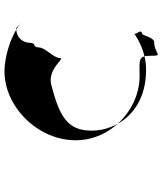

<svg xmlns="http://www.w3.org/2000/svg" viewBox="46 -890 726 859"><g transform="rotate(-90 409.5 -460.0)"><path d="M527 -170C338 -170 255 -302 255 -413C255 -523 319 -557 459 -594C533 -613 580 -528 580 -556C580 -584 627 -621 627 -649C631 -685 645 -655 648 -689C648 -717 667 -751 714 -751C722 -744 738 -727 737 -730C737 -730 677 -784 556 -801C390 -824 227 -679 213 -509C198 -337 346 -199 498 -199C574 -199 590 -207 590 -148C590 -89 597 -134 655 -134C673 -143 678 -174 686 -186C704 -193 700 -194 690 -214C684 -226 697 -226 677 -215C667 -209 609 -170 527 -170Z"/></g></svg>

Font: Hussar Przerywany
Style: Regular
Weight: 400
Foundry: Cannot Into Space Fonts
Version: Version 0.982